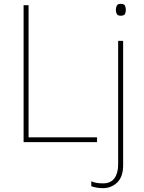

<svg xmlns="http://www.w3.org/2000/svg" viewBox="-20 -741 753 1001"><path d="M103 0V-714H129V-25H486V0ZM584 -690Q584 -702 589 -711.5Q594 -721 609 -721Q627 -721 631.5 -711.5Q636 -702 636 -690Q636 -677 631.5 -668Q627 -659 609 -659Q594 -659 589 -668Q584 -677 584 -690ZM517 240Q498 240 483 237Q468 234 456 230V204Q471 211 486.5 213Q502 215 517 215Q557 215 576.5 188.5Q596 162 596 116V-528H622V120Q622 181 591 210.5Q560 240 517 240Z"/></svg>

Font: Noto Sans Thin
Style: Regular
Weight: 100
Designer: Monotype Design Team
Foundry: Monotype Imaging Inc.
Version: Version 2.007